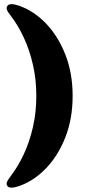

<svg xmlns="http://www.w3.org/2000/svg" viewBox="-20 -760 440 912"><path d="M325 -304.5Q325 -196.5 290.8 -108.8Q256.5 -21 199 39Q141.5 99 71.5 123.5Q27 139 15.5 124Q9 116 13 105Q17 94 33 73.5Q66 30.5 93.2 -28Q120.5 -86.5 136.5 -156.5Q152.5 -226.5 152.5 -304.5Q152.5 -382 136.5 -452.2Q120.5 -522.5 93.2 -581Q66 -639.5 33 -682.5Q17 -702.5 13 -713.5Q9 -724.5 15.5 -732.5Q27 -748 71.5 -732.5Q141.5 -708 199 -647.8Q256.5 -587.5 290.8 -499.8Q325 -412 325 -304.5Z"/></svg>

Font: Fraunces Black
Style: Regular
Weight: 900
Version: Version 1.000;[b76b70a41]